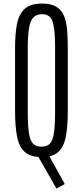

<svg xmlns="http://www.w3.org/2000/svg" viewBox="-20 -891 475 1101"><path d="M303.7 189.9 199.7 8.3 252.9 -13.2 351.6 164.6ZM218.3 9.8Q156.2 9.8 123.3 -18.6Q90.3 -46.9 78.4 -105.2Q66.4 -163.6 66.4 -253.4V-619.1Q66.4 -693.4 76.7 -750Q86.9 -806.6 119.9 -838.6Q152.8 -870.6 221.7 -870.6Q273.4 -870.6 303.2 -852.3Q333 -834 346.9 -800.3Q360.8 -766.6 364.7 -720.7Q368.7 -674.8 368.7 -619.1V-253.4Q368.7 -163.6 356.9 -105.2Q345.2 -46.9 313 -18.6Q280.8 9.8 218.3 9.8ZM218.3 -49.8Q249.5 -49.8 266.4 -67.9Q283.2 -85.9 289.6 -130.4Q295.9 -174.8 295.9 -253.4V-625Q295.9 -722.2 282 -765.9Q268.1 -809.6 221.7 -809.6Q172.9 -809.6 156 -765.6Q139.2 -721.7 139.2 -625.5V-253.4Q139.2 -174.8 145.5 -130.4Q151.9 -85.9 168.9 -67.9Q186 -49.8 218.3 -49.8Z"/></svg>

Font: Antonio Thin
Style: Regular
Weight: 250
Designer: Vernon Adams
Foundry: Vernon Adams
Version: Version 1.002